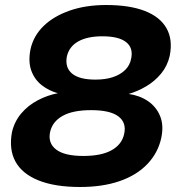

<svg xmlns="http://www.w3.org/2000/svg" viewBox="-20 -736 711 767"><path d="M300 11Q199 11 133.5 -15.5Q68 -42 41.5 -91Q15 -140 28 -209Q38 -251 65 -283Q92 -315 131 -335.5Q170 -356 213 -364V-363Q176 -373 147 -395.5Q118 -418 105 -454Q92 -490 102 -540Q114 -593 154 -632Q194 -671 258 -693.5Q322 -716 404 -716Q497 -716 558 -692.5Q619 -669 645 -623.5Q671 -578 658 -513Q649 -473 624 -442.5Q599 -412 564.5 -391.5Q530 -371 492 -360V-361Q537 -355 570.5 -332.5Q604 -310 619.5 -272.5Q635 -235 624 -184Q611 -125 568.5 -80.5Q526 -36 458 -12.5Q390 11 300 11ZM313 -113Q385 -113 426 -136Q467 -159 476 -201Q486 -246 453 -271Q420 -296 344 -296Q271 -296 230 -273Q189 -250 180 -208Q171 -164 204.5 -138.5Q238 -113 313 -113ZM361 -418Q402 -418 431.5 -428Q461 -438 480 -456.5Q499 -475 504 -502Q513 -545 483.5 -568Q454 -591 389 -591Q329 -591 292.5 -570.5Q256 -550 247 -510Q239 -466 268 -442Q297 -418 361 -418Z"/></svg>

Font: Nunito Sans 7pt SemiExpanded ExtraBold
Style: Italic
Weight: 800
Width: 6
Italic angle: -9°
Designer: Vernon Adams
Foundry: Vernon Adams
Version: Version 3.101;gftools[0.9.27]